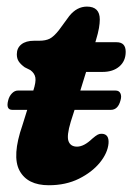

<svg xmlns="http://www.w3.org/2000/svg" viewBox="-20 -552 401 582"><path d="M5 -248.5Q8 -260.5 16.2 -269Q24.5 -277.5 34 -277.5H81Q89.5 -303.5 87.2 -316.8Q85 -330 72 -339.5L55 -348Q42.5 -357 36.8 -365.8Q31 -374.5 31 -387.5Q31 -406.5 44.8 -417.5Q58.5 -428.5 83.5 -428.5H98.5Q118.5 -428.5 130.8 -434.8Q143 -441 158.5 -460.5L190 -503.5Q213 -532 243.5 -532Q282.5 -532 282.5 -493Q282.5 -482 280 -467Q277.5 -452 270.5 -429L269 -424H333.5Q361 -424 361 -395Q361 -367 341.8 -350.5Q322.5 -334 291 -334H241L223.5 -277.5H330.5Q341 -277.5 345 -269Q349 -260.5 345.5 -248.5Q338 -219 316 -219H206L194.5 -183Q181.5 -140 187.8 -123.8Q194 -107.5 213.5 -107.5Q234.5 -107.5 259.5 -131.5Q270.5 -141 276.5 -144Q282.5 -147 289 -146.5Q311 -145.5 309 -117.5Q306.5 -88.5 282.8 -59.2Q259 -30 219.2 -10.2Q179.5 9.5 128 9.5Q63 9.5 39.2 -34.8Q15.5 -79 48 -172.5L62.5 -219H17.5Q-3 -219 5 -248.5Z"/></svg>

Font: Fraunces 144pt S100
Style: Bold Italic
Weight: 700
Italic angle: -16°
Version: Version 1.000; ttfautohint (v1.8.3)